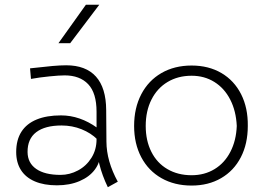

<svg xmlns="http://www.w3.org/2000/svg" viewBox="-20 -760 1095 799"><path d="M428.7 19Q381.8 -78.1 381.8 -169.9V-294.9Q381.8 -373 346.9 -409.7Q312 -446.3 249 -446.3Q226.6 -446.3 185.3 -442.1Q144 -438 108.9 -431.6L105 -475.6Q164.6 -482.4 198.5 -485.4Q232.4 -488.3 255.4 -488.3Q336.9 -488.3 379.2 -441.4Q421.4 -394.5 421.9 -301.8L422.9 -170.9Q423.3 -89.4 470.2 -3.9ZM216.8 11.2Q163.1 11.2 125 -5.1Q86.9 -21.5 67.1 -52.5Q47.4 -83.5 47.4 -127.4Q47.4 -177.7 69.1 -211.7Q90.8 -245.6 132.6 -262.7Q174.3 -279.8 233.9 -279.8Q273.4 -279.8 311 -266.8Q348.6 -253.9 383.8 -228.5L385.3 -179.7Q358.4 -206.5 319.3 -222.2Q280.3 -237.8 236.3 -237.8Q167.5 -237.8 130.9 -210Q94.2 -182.1 94.7 -127Q95.2 -81.5 130.9 -56.9Q166.5 -32.2 231.9 -32.2Q270 -32.2 304.7 -50.8Q339.4 -69.3 360.6 -103.3Q381.8 -137.2 381.8 -180.2L397 -120.1Q397 -84 374.5 -54Q352.1 -23.9 311 -6.3Q270 11.2 216.8 11.2ZM337.4 -740.2H393.1L272 -580.1H223.1Z M777.3 12.2Q706.1 12.2 651.9 -18.6Q597.7 -49.3 567.9 -105.7Q538.1 -162.1 538.1 -235.8Q538.1 -310.5 567.9 -367.7Q597.7 -424.8 651.9 -456.1Q706.1 -487.3 777.3 -487.3Q848.1 -487.3 901.4 -456.1Q954.6 -424.8 983.4 -367.9Q1012.2 -311 1011.2 -235.8Q1011.2 -161.6 982.2 -105.5Q953.1 -49.3 900.1 -18.6Q847.2 12.2 777.3 12.2ZM777.3 -30.8Q831.1 -30.8 872.8 -56.2Q914.6 -81.5 938.7 -128.2Q962.9 -174.8 965.3 -235.8Q962.4 -298.3 938 -345.7Q913.6 -393.1 872.1 -418.9Q830.6 -444.8 777.3 -444.8Q720.7 -444.8 677.5 -418.9Q634.3 -393.1 610.4 -345.7Q586.4 -298.3 586.4 -235.8Q586.4 -174.8 609.9 -128.2Q633.3 -81.5 676.8 -56.2Q720.2 -30.8 777.3 -30.8Z"/></svg>

Font: DavidDev Light
Style: Regular
Weight: 300
Designer: David.dev
Foundry: David.dev
Version: Version 1.001;FEAKit 1.0